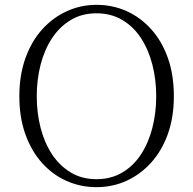

<svg xmlns="http://www.w3.org/2000/svg" viewBox="-20 -759 799 794"><path d="M379 15Q314 15 256 -10.5Q198 -36 154 -85Q110 -134 85 -203.5Q60 -273 60 -361Q60 -448 85 -518Q110 -588 154 -637Q198 -686 256 -712.5Q314 -739 379 -739Q445 -739 502.5 -713.5Q560 -688 604.5 -639Q649 -590 674 -520Q699 -450 699 -361Q699 -274 674 -204.5Q649 -135 604.5 -86Q560 -37 502.5 -11Q445 15 379 15ZM379 -18Q439 -18 485.5 -45.5Q532 -73 563 -120.5Q594 -168 610 -230Q626 -292 626 -361Q626 -430 610 -492Q594 -554 563 -601.5Q532 -649 485.5 -676.5Q439 -704 379 -704Q319 -704 273 -676.5Q227 -649 195.5 -601.5Q164 -554 148 -492Q132 -430 132 -361Q132 -292 148 -230Q164 -168 195.5 -120.5Q227 -73 273 -45.5Q319 -18 379 -18Z"/></svg>

Font: Noto Serif JP ExtraLight ExtraLight
Style: Regular
Weight: 250
Version: Version 2.003-H1;hotconv 1.1.1;makeotfexe 2.6.0